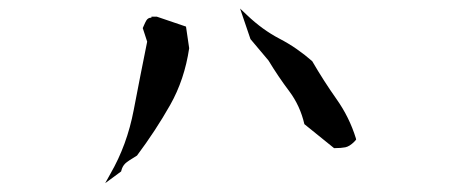

<svg xmlns="http://www.w3.org/2000/svg" viewBox="-20 -612 1040 442"><path d="M328.1 -571.3Q328.1 -571.3 328.6 -571.3V-573.7H339.8H340.8L408.2 -550.8L415.5 -501Q404.8 -428.7 371.6 -370.1Q338.4 -311.5 295.4 -253.9Q273.4 -240.7 268.1 -235.4Q261.7 -229 259.3 -219.2L258.8 -217.3L222.2 -190.4L234.4 -212.4Q272.5 -278.3 287.8 -358.6Q303.2 -439 318.8 -516.1L308.6 -547.4Q315.4 -563 316.9 -564.9Q320.8 -571.3 328.1 -571.3ZM751 -271H749L680.7 -326.2Q670.9 -368.7 645.8 -402.1Q620.6 -435.5 598.1 -472.7L556.6 -522L532.7 -592.3L548.8 -577.1Q584 -543.5 623.5 -522.9Q663.1 -502.4 698.7 -471.2Q725.1 -425.8 754.6 -384Q784.2 -342.3 799.3 -293.5L799.8 -290.5Q796.4 -287.1 795.4 -285.6Q784.7 -274.9 774.9 -272.9Q765.1 -271 751 -271Z"/></svg>

Font: Bakudai
Style: Medium
Weight: 500
Version: Version 1.48